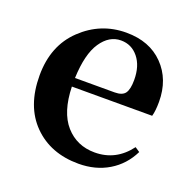

<svg xmlns="http://www.w3.org/2000/svg" viewBox="-105 -657 782 779"><g transform="rotate(20 286.0 -268.0)"><path d="M179.7 -306.6H350.6Q383.8 -306.6 396 -323.7Q408.2 -340.8 408.2 -380.9Q408.2 -441.4 378.9 -477.5Q349.6 -513.7 303.7 -513.7Q252.9 -513.7 218.3 -462.4Q183.6 -411.1 179.7 -306.6ZM526.4 -269.5H179.7Q182.6 -160.2 231.4 -105Q280.3 -49.8 357.4 -49.8Q449.2 -49.8 506.8 -127L527.3 -113.3Q497.1 -51.8 440.9 -18.1Q384.8 15.6 311.5 15.6Q190.4 15.6 115.7 -59.6Q41 -134.8 41 -267.6Q41 -396.5 122.1 -473.6Q203.1 -550.8 313.5 -550.8Q414.1 -550.8 473.6 -489.7Q533.2 -428.7 533.2 -332Q533.2 -293 526.4 -269.5Z"/></g></svg>

Font: GenRyuMin TW TTF Bold
Style: Regular
Weight: 700
Version: Version 1.300